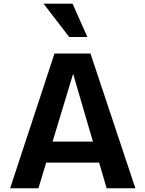

<svg xmlns="http://www.w3.org/2000/svg" viewBox="-20 -1007 778 1027"><path d="M34.2 0 271.5 -720.7H463.9L704.1 0H550.3L510.3 -137.2H227.1L185.5 0ZM261.2 -249.5H477.1L371.1 -612.3ZM368.2 -987.3 447.3 -809.1H350.1L212.9 -987.3Z"/></svg>

Font: Monda
Style: Bold
Weight: 700
Designer: Vernon Adams
Foundry: Vernon Adams
Version: Version 2.100; ttfautohint (v1.8.3)